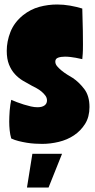

<svg xmlns="http://www.w3.org/2000/svg" viewBox="-20 -629 423 854"><path d="M82 -561Q116 -588 155 -598.5Q194 -609 234 -609Q263 -609 291.5 -604Q320 -599 346 -591Q348 -530 348.5 -491.5Q349 -453 349 -432Q349 -402 348 -389.5Q347 -377 346 -366Q344 -366 336 -368Q328 -370 317 -372Q306 -374 293.5 -375.5Q281 -377 269 -377Q251 -377 238.5 -372.5Q226 -368 226 -355Q226 -344 234 -334.5Q242 -325 253.5 -315.5Q265 -306 278.5 -297.5Q292 -289 304 -282Q331 -264 354.5 -233.5Q378 -203 378 -153Q378 -109 358.5 -78Q339 -47 309 -27Q279 -7 241.5 2Q204 11 168 11Q154 11 136 10Q118 9 99.5 6Q81 3 63 -1.5Q45 -6 30 -13Q25 -30 23 -49.5Q21 -69 21 -88Q21 -97 21.5 -110Q22 -123 23 -136.5Q24 -150 26 -163Q28 -176 30 -185Q41 -180 55.5 -174.5Q70 -169 86 -164Q102 -159 117.5 -155.5Q133 -152 147 -152Q167 -152 178 -160Q189 -168 189 -182Q189 -194 182 -203.5Q175 -213 165 -221.5Q155 -230 143 -236.5Q131 -243 121 -248Q102 -258 82 -270Q62 -282 46 -299.5Q30 -317 20 -342Q10 -367 10 -403Q10 -445 26.5 -487Q43 -529 82 -561ZM256 55 196 205H100L124 55Z"/></svg>

Font: Ranchers
Style: Regular
Weight: 400
Designer: Pablo Impallari, Brenda Gallo
Foundry: Pablo Impallari, Brenda Gallo
Version: Version 1.000; ttfautohint (v0.8) -G 200 -r 50